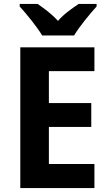

<svg xmlns="http://www.w3.org/2000/svg" viewBox="-20 -954 554 974"><path d="M194 -774H356C381 -817 436 -884 470 -921V-934H379C347 -912 306 -885 274 -848C242 -884 201 -913 171 -934H80V-921C114 -884 169 -816 194 -774ZM459 0V-122H228V-310H443V-431H228V-593H459V-714H83V0Z"/></svg>

Font: Noto Sans Malayalam SemiCondensed
Style: Bold
Weight: 700
Width: 4
Designer: Jelle Bosma - Monotype Design Team
Foundry: Monotype Imaging Inc.
Version: Version 2.104